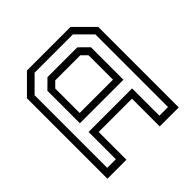

<svg xmlns="http://www.w3.org/2000/svg" viewBox="-181 -853 1007 1007"><g transform="rotate(-45 322.0 -350.0)"><path d="M57.5 0V-597L160.5 -700H483.5L586.5 -597V0H445.5V-206H198.5V0ZM97.2 -41.2H161.2V-243.5H484V-41.2H548.2V-580L464.5 -663.5H180.8L97.2 -580ZM198.5 -347H445.5V-528L415 -558.5H229L198.5 -528ZM161.2 -307.8V-549L212 -599.2H433.2L484 -549V-307.8Z"/></g></svg>

Font: Tourney Thin
Style: Regular
Weight: 100
Designer: Tyler Finck
Foundry: Etcetera Type Co
Version: Version 1.015